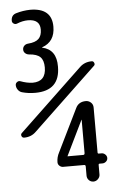

<svg xmlns="http://www.w3.org/2000/svg" viewBox="-62 -778 625 1039"><g transform="rotate(-5 250.0 -258.0)"><path d="M360.4 71.3Q368.2 71.3 368.2 61.5V-119.1H367.2L275.4 69.3L274.4 70.3L275.4 71.3ZM368.2 184.6V134.8Q368.2 126 360.4 126H246.1Q235.4 126 226.6 118.2Q217.8 110.4 217.8 98.6Q217.8 71.3 231.4 45.9L343.8 -183.6Q359.4 -217.8 399.4 -217.8Q415 -217.8 426.8 -207Q438.5 -196.3 438.5 -179.7V64.5Q438.5 71.3 444.3 71.3H460Q470.7 71.3 479.5 79.6Q488.3 87.9 488.3 99.1Q488.3 110.4 479.5 118.2Q470.7 126 460 126H444.3Q438.5 126 438.5 132.8V184.6Q438.5 198.2 427.7 209Q417 219.7 402.8 219.7Q388.7 219.7 378.4 209.5Q368.2 199.2 368.2 184.6ZM450.2 -429.7Q459 -429.7 462.9 -419.9Q466.8 -410.2 460 -404.3L115.2 -76.2Q88.9 -49.8 49.8 -49.8Q40 -49.8 36.1 -59.6Q32.2 -69.3 40 -76.2L384.8 -404.3Q411.1 -429.7 450.2 -429.7ZM58.6 -295.9Q45.9 -299.8 37.6 -311.5Q29.3 -323.2 29.3 -336.9Q29.3 -346.7 38.1 -353Q46.9 -359.4 56.6 -355.5Q90.8 -342.8 121.1 -341.8Q194.3 -341.8 194.3 -418.9Q194.3 -457 176.3 -475.1Q158.2 -493.2 115.2 -496.1Q103.5 -497.1 94.7 -504.9Q85.9 -512.7 85.9 -524.9Q85.9 -537.1 94.2 -545.4Q102.5 -553.7 115.2 -554.7Q155.3 -557.6 172.9 -574.7Q190.4 -591.8 190.4 -625Q190.4 -680.7 125 -680.7Q96.7 -680.7 65.4 -668Q55.7 -664.1 46.9 -669.9Q38.1 -675.8 38.1 -685.5Q38.1 -716.8 66.4 -724.6Q102.5 -735.4 141.6 -736.3Q259.8 -736.3 259.8 -634.8Q259.8 -552.7 189.5 -528.3Q188.5 -528.3 188.5 -527.3Q188.5 -526.4 189.5 -526.4Q266.6 -509.8 265.6 -417Q265.6 -286.1 130.9 -286.1Q92.8 -286.1 58.6 -295.9Z"/></g></svg>

Font: Rounded Mgen+ 1mn medium
Style: Regular
Weight: 500
Designer: [Source Han Sans]
Ryoko NISHIZUKA  (kana & ideographs); Paul D. Hunt (Latin, Greek & Cyrillic); Wenlong ZHANG  (bopomofo
Version: Version 1.059.20150602